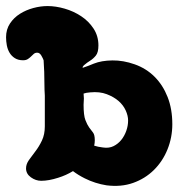

<svg xmlns="http://www.w3.org/2000/svg" viewBox="-34 -597 599 634"><path d="M242 -288Q243 -277 243 -272Q242 -259 242 -251Q242 -216 248 -200.5Q254 -185 260.5 -176Q267 -167 273 -159.5Q279 -152 279 -134Q279 -125 277 -116Q289 -112 306 -110Q326 -107 341 -114.5Q356 -122 366.5 -135Q377 -148 383 -165Q389 -182 389 -199Q389 -215 381 -232.5Q373 -250 357.5 -263.5Q342 -277 318.5 -286Q295 -295 264 -292Q250 -291 242 -288ZM112 -360 110 -398Q108 -404 102.5 -413.5Q97 -423 89 -423Q82 -423 77.5 -419Q73 -415 68.5 -410.5Q64 -406 58 -402Q52 -398 42 -398Q26 -398 15 -405Q4 -412 -2.5 -423Q-9 -434 -11.5 -447.5Q-14 -461 -14 -474Q-14 -500 -1 -519.5Q12 -539 32 -551.5Q52 -564 76 -570.5Q100 -577 123 -577Q150 -577 179.5 -568.5Q209 -560 234 -543.5Q259 -527 275 -502.5Q291 -478 291 -447Q291 -424 282.5 -413.5Q274 -403 263.5 -396.5Q253 -390 245 -383Q241 -380 239 -376V-373Q257 -379 276 -387Q301 -397 337 -397.5Q373 -398 411 -384.5Q449 -371 476.5 -343.5Q504 -316 519.5 -276.5Q535 -237 535 -187Q535 -143 519 -103.5Q503 -64 474 -35.5Q445 -7 405.5 7Q366 21 318 15Q280 9 246 -8Q224 -19 207 -32Q184 -18 158 -10Q127 0 102 0Q84 0 68 -11.5Q52 -23 52 -41Q52 -55 61.5 -68.5Q71 -82 83 -97.5Q95 -113 104.5 -133Q114 -153 114 -180V-281Q114 -288 113 -301Q112 -350 112 -360Z"/></svg>

Font: r_Neptun CAT
Style: Regular
Weight: 400
Foundry: Peter Wiegel, CAT-Fonts
Version: Version 1.000;June 8, 2024;FontCreator 14.0.0.2814 32-bit